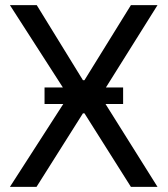

<svg xmlns="http://www.w3.org/2000/svg" viewBox="-20 -727 652 747"><path d="M302.7 -415H308.6L489.3 -707H592.8L392.1 -386.7H459V-322.3H390.6L592.8 0H489.3L308.6 -286.1H302.7L122.1 0H18.6L226.1 -322.3H153.3V-386.7H224.6L18.6 -707H123Z"/></svg>

Font: Pretendard
Style: Regular
Weight: 400
Designer: Base glyphs from Inter by Rasmus Andersson; Hangeul glyphs from Noto Sans CJK(Source Han Sans) by Jang Soo-young and Kan
Foundry: Kil Hyung-jin
Version: Version 1.309